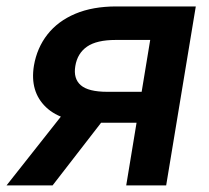

<svg xmlns="http://www.w3.org/2000/svg" viewBox="-52 -562 635 582"><path d="M451.7 0H330.6L403.3 -440.9H298.8Q241.2 -440.9 211.9 -420.7Q182.6 -400.4 176.3 -361.8Q169.9 -323.7 192.9 -303.7Q215.8 -283.7 273.4 -283.7H428.2L413.1 -189.9H245.1Q136.7 -189.9 87.4 -237.1Q38.1 -284.2 50.8 -362.8Q60.1 -417 91.8 -457.5Q123.5 -498 176.3 -520.3Q229 -542.5 300.8 -542.5H541.5ZM107.4 0H-32.2L162.6 -246.6H298.3Z"/></svg>

Font: Inter 16pt SemiBold
Style: Italic
Weight: 600
Italic angle: -9.3988°
Version: Version 4.001;git-66647c0bb